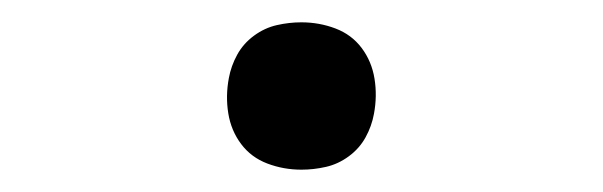

<svg xmlns="http://www.w3.org/2000/svg" viewBox="-20 -426 540 172"><path d="M250 -274Q234 -274 219.5 -279.5Q205 -285 196 -297Q187 -309 184.5 -324.5Q182 -340 185 -356Q187 -367 192.5 -377Q198 -387 207.5 -394Q217 -401 228 -403.5Q239 -406 250 -406Q266 -406 280.5 -400.5Q295 -395 304 -383Q313 -371 315.5 -355.5Q318 -340 315 -324Q313 -313 307.5 -303Q302 -293 292.5 -286Q283 -279 272 -276.5Q261 -274 250 -274Z"/></svg>

Font: Iosevka Slab Light Oblique
Style: Regular
Weight: 300
Italic angle: -9°
Monospace: yes
Designer: Belleve Invis
Foundry: Belleve Invis
Version: Version 11.1.1; ttfautohint (v1.8.3)